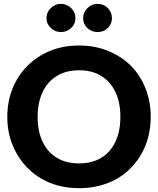

<svg xmlns="http://www.w3.org/2000/svg" viewBox="-20 -972 823 1000"><path d="M392 8Q308 8 239.5 -20Q171 -48 122 -99Q73 -149 45.5 -216.5Q18 -284 18 -363Q18 -443 45.5 -511Q73 -579 122 -628Q171 -678 239.5 -706.5Q308 -735 392 -735Q475 -735 545 -706Q615 -677 663 -628Q712 -578 738.5 -510Q765 -442 765 -364Q765 -284 738.5 -216.5Q712 -149 663 -99Q615 -48 545 -20Q475 8 392 8ZM392 -121Q460 -121 508 -150.5Q556 -180 581.5 -234.5Q607 -289 607 -364Q607 -438 581.5 -492Q556 -546 508 -576Q460 -606 392 -606Q324 -606 275.5 -576Q227 -546 201.5 -491.5Q176 -437 176 -363Q176 -289 201.5 -234.5Q227 -180 275.5 -150.5Q324 -121 392 -121ZM373 -877Q373 -847 350.5 -826Q328 -805 297 -805Q267 -805 244.5 -826.5Q222 -848 222 -877Q222 -908 244.5 -930Q267 -952 297 -952Q328 -952 350.5 -930Q373 -908 373 -877ZM563 -877Q563 -847 541.5 -826Q520 -805 488 -805Q457 -805 435 -826Q413 -847 413 -877Q413 -908 435.5 -930Q458 -952 488 -952Q520 -952 541.5 -930Q563 -908 563 -877Z"/></svg>

Font: Aleo ExtraBold
Style: Regular
Weight: 800
Designer: Alessio Laiso
Foundry: Alessio Laiso
Version: Version 2.001;gftools[0.9.29]